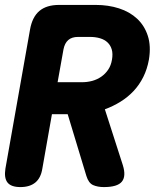

<svg xmlns="http://www.w3.org/2000/svg" viewBox="-25 -750 645 780"><path d="M209 -416H308Q330 -416 350 -421.5Q370 -427 386.5 -438.5Q403 -450 414.5 -467Q426 -484 430 -508Q434 -532 429 -549Q424 -566 412 -577.5Q400 -589 381.5 -594.5Q363 -600 341 -600H292Q267 -600 252.5 -587.5Q238 -575 233 -550ZM186 -286 147 -65Q141 -27 118.5 -8.5Q96 10 58 10Q20 10 5.5 -8.5Q-9 -27 -3 -65L97 -630Q106 -681 135 -705.5Q164 -730 215 -730H364Q415 -730 458.5 -716Q502 -702 532 -674Q562 -646 575.5 -604.5Q589 -563 580 -508Q573 -469 557 -437Q541 -405 517.5 -380Q494 -355 464 -336.5Q434 -318 401 -306L474 -79Q488 -34 470 -12Q452 10 397 10Q372 10 353.5 2Q335 -6 326 -35L250 -286Z"/></svg>

Font: Maple Mono NL ExtraBold
Style: Italic
Weight: 800
Italic angle: -10°
Monospace: yes
Designer: subframe7536
Version: Version 7.000